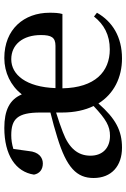

<svg xmlns="http://www.w3.org/2000/svg" viewBox="136 -720 599 912"><g transform="rotate(-90 436.0 -263.5)"><path d="M615 16C717 16 790 -29 832 -103L814 -117C777 -70 727 -42 658 -42C552 -42 476 -112 473 -267H826C831 -284 832 -303 832 -328C832 -449 754 -543 617 -543C548 -543 486 -513 444 -460C420 -518 368 -543 285 -543C156 -543 76 -489 63 -402C68 -375 88 -360 116 -360C145 -360 171 -380 175 -427L185 -500C208 -507 229 -510 250 -510C327 -510 358 -481 358 -372V-324C317 -314 274 -302 239 -291C96 -247 47 -199 47 -119C47 -33 105 16 191 16C272 16 329 -14 401 -96C447 -22 525 16 615 16ZM474 -300C479 -440 538 -510 611 -510C681 -510 726 -455 726 -369C726 -320 715 -300 675 -300ZM389 -119C325 -59 293 -41 247 -41C191 -41 153 -75 153 -134C153 -193 188 -236 265 -265C290 -275 323 -286 358 -297V-269C358 -210 369 -160 389 -119Z"/></g></svg>

Font: Noto Serif CJK SC SemiBold
Style: Regular
Weight: 600
Designer: Ryoko NISHIZUKA 西塚涼子 (kana & ideographs); Frank Grießhammer (Latin, Greek & Cyrillic); Wenlong ZHANG 张文龙 (bopomofo); San
Foundry: Adobe
Version: Version 2.001;hotconv 1.1.0;makeotfexe 2.6.0